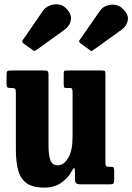

<svg xmlns="http://www.w3.org/2000/svg" viewBox="-20 -842 604 877"><path d="M52.5 -158.5V-418.5Q52.5 -432 49.2 -436Q46 -440 34.5 -440H28Q17 -440 13.5 -443.5Q10 -447 10 -458.5V-498Q10 -512.5 13 -516.2Q16 -520 30 -520H183Q194.5 -520 198 -516.2Q201.5 -512.5 201.5 -502V-179.5Q201.5 -131.5 210.5 -109.2Q219.5 -87 244.5 -87Q271 -87 291.2 -120Q311.5 -153 311.5 -217V-421Q311.5 -440 303 -440H282Q275 -440 273 -443Q271 -446 271 -458.5V-504Q271 -514.5 273.2 -517.2Q275.5 -520 285.5 -520H445Q456.5 -520 459 -517Q461.5 -514 461.5 -502V-100Q461.5 -86 465.2 -83Q469 -80 481 -80H487.5Q497 -80 499.2 -76Q501.5 -72 501.5 -60.5V-21Q501.5 -8.5 498 -4.2Q494.5 0 483 0H348.5Q334 0 328.2 -4.8Q322.5 -9.5 322.5 -26V-53.5Q322.5 -72 319.2 -74Q316 -76 308.5 -62Q293.5 -31 261 -8Q228.5 15 183.5 15Q128.5 15 100.5 -6Q72.5 -27 62.5 -66Q52.5 -105 52.5 -158.5ZM126.5 -615.5 87.5 -643.5Q80.5 -649.5 81.2 -653.8Q82 -658 88 -664.5L176 -792.5Q186.5 -808 205.8 -816Q225 -824 246 -821.8Q267 -819.5 282.5 -803.5Q308 -777.5 303.8 -751Q299.5 -724.5 276 -707L150.5 -616.5Q142 -610.5 138 -609.5Q134 -608.5 126.5 -615.5ZM388.5 -614.5 349 -643Q342 -649 341.2 -652.8Q340.5 -656.5 346.5 -663L436.5 -792.5Q452 -815.5 484.8 -820Q517.5 -824.5 541.5 -801.5Q568.5 -775 563.8 -749.5Q559 -724 536.5 -707L405 -612.5Q399 -608 396.2 -608.8Q393.5 -609.5 388.5 -614.5Z"/></svg>

Font: Besley* Condensed
Style: Bold
Weight: 700
Width: 3
Designer: Owen Earl
Foundry: indestructible type*
Version: Version 3.000; ttfautohint (v1.8.3)